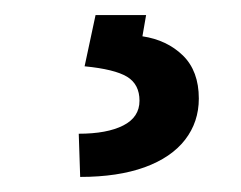

<svg xmlns="http://www.w3.org/2000/svg" viewBox="-20 -23 321 256"><path d="M174.8 -2.9 169.9 25.4Q202.6 30.3 223.9 51Q245.1 71.8 245.1 108.4Q245.1 139.6 226.8 163.3Q208.5 187 172.9 200Q137.2 212.9 86.9 212.9L85 155.3Q122.6 155.3 144.3 144.3Q166 133.3 166 111.3Q166 89.4 149.4 79.3Q132.8 69.3 92.8 65.4L107.4 -2.9Z"/></svg>

Font: Pretendard GOV Medium
Style: Regular
Weight: 500
Designer: Base glyphs from Inter by Rasmus Andersson; Hangeul glyphs from Noto Sans CJK(Source Han Sans) by Jang Soo-young and Kan
Foundry: Kil Hyung-jin
Version: Version 1.309